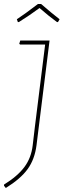

<svg xmlns="http://www.w3.org/2000/svg" viewBox="-47 -839 327 957"><path d="M42 -729 37 -743Q74 -767 142 -819H158Q210 -774 250 -743L242 -729H237Q197 -758 150 -799Q103 -764 47 -729ZM200 -637 147 -212 135 -115Q126 -45 91 3.5Q56 52 -18 98L-27 87V81Q41 39 75 -7Q109 -53 116 -115L127 -208L178 -617H53L49 -621L54 -637Z"/></svg>

Font: Alegreya Sans SC Thin
Style: Italic
Weight: 100
Italic angle: -7°
Designer: Juan Pablo del Peral
Foundry: Huerta Tipografica
Version: Version 2.007